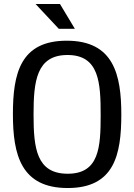

<svg xmlns="http://www.w3.org/2000/svg" viewBox="-20 -936 677 967"><path d="M321 11C556 11 591 -157 591 -359C591 -561 552 -731 316 -731C82 -731 45 -565 45 -361C45 -156 86 11 321 11ZM321 -61C163 -61 149 -191 149 -359C149 -526 163 -659 320 -659C480 -659 487 -519 487 -357C487 -195 480 -61 321 -61ZM282 -916H159L276 -791H357Z"/></svg>

Font: Hermeneus One
Style: Regular
Weight: 400
Designer: Rodrigo Fuenzalida, Pablo Impallari
Foundry: Pablo Impallari, Rodrigo Fuenzalida
Version: Version 1.002